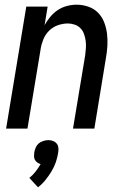

<svg xmlns="http://www.w3.org/2000/svg" viewBox="-20 -548 540 818"><path d="M6 0 92 -520H183L170 -441Q180 -459 194 -476Q208 -493 226 -505Q244 -517 265 -522.5Q286 -528 306 -528Q332 -528 356.5 -519.5Q381 -511 398 -493.5Q415 -476 424 -452.5Q433 -429 436 -404Q439 -379 437.5 -352.5Q436 -326 431 -299L382 0H291L343 -313Q345 -328 346 -343.5Q347 -359 345 -374Q343 -389 338 -403Q333 -417 323 -427.5Q313 -438 298.5 -443Q284 -448 269 -448Q248 -448 226.5 -440.5Q205 -433 189 -417Q173 -401 164.5 -380Q156 -359 153 -338L97 0ZM142 250 105 210Q120 198 132 182.5Q144 167 153 151Q145 149 138.5 144Q132 139 128.5 132.5Q125 126 125 117.5Q125 109 126 101Q128 90 132.5 80Q137 70 145 63Q153 56 164.5 52.5Q176 49 186 49Q196 49 205.5 52.5Q215 56 221 63Q227 70 228.5 80Q230 90 228 101Q225 122 218 142.5Q211 163 199.5 182Q188 201 174 218.5Q160 236 142 250Z"/></svg>

Font: Iosevka Term Curly Md Obl
Style: Regular
Weight: 500
Italic angle: -9°
Designer: Belleve Invis
Foundry: Belleve Invis
Version: Version 32.3.0